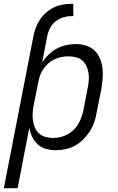

<svg xmlns="http://www.w3.org/2000/svg" viewBox="-47 -772 617 1002"><path d="M-27 210 127 -581Q131 -604 139.5 -626.5Q148 -649 161.5 -669.5Q175 -690 194 -706.5Q213 -723 235 -733.5Q257 -744 280.5 -748Q304 -752 327 -752H335L336 -688H327Q306 -688 283.5 -681.5Q261 -675 242.5 -660Q224 -645 213.5 -624Q203 -603 199 -581L173 -446Q187 -468 206.5 -487Q226 -506 249.5 -518.5Q273 -531 298 -536.5Q323 -542 348 -542Q376 -542 402 -534Q428 -526 446.5 -508Q465 -490 475 -465.5Q485 -441 488 -414.5Q491 -388 488.5 -359.5Q486 -331 481 -303L457 -183Q453 -158 444.5 -133.5Q436 -109 421.5 -86.5Q407 -64 387.5 -44.5Q368 -25 344.5 -12Q321 1 295 6.5Q269 12 245 12Q218 12 193 5Q168 -2 150 -18.5Q132 -35 121 -57.5Q110 -80 106 -106L45 210ZM230 -52Q248 -52 266.5 -56Q285 -60 303 -69.5Q321 -79 336 -93Q351 -107 361 -124Q371 -141 377.5 -159Q384 -177 388 -195L411 -315Q415 -335 416.5 -355Q418 -375 414.5 -393.5Q411 -412 403 -429Q395 -446 381 -457.5Q367 -469 348 -473.5Q329 -478 309 -478Q292 -478 273.5 -474.5Q255 -471 237.5 -462.5Q220 -454 205.5 -441.5Q191 -429 180 -413Q169 -397 162.5 -379.5Q156 -362 153 -344L129 -224Q125 -203 123.5 -182.5Q122 -162 125 -142.5Q128 -123 135.5 -105.5Q143 -88 157 -75.5Q171 -63 190 -57.5Q209 -52 230 -52Z"/></svg>

Font: Lode
Style: Italic
Weight: 400
Italic angle: -11°
Monospace: yes
Designer: Belleve Invis
Foundry: Belleve Invis
Version: Version 29.2.0; ttfautohint (v1.8.3)